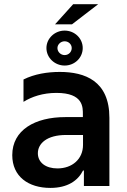

<svg xmlns="http://www.w3.org/2000/svg" viewBox="-20 -901 615 930"><path d="M246.4 -783H328.5L455.6 -880.7H334.5ZM293 -583.5C342 -583.5 380.7 -621.4 380.7 -668.3C380.7 -714.8 342 -752.8 293 -752.8C245 -752.8 204.9 -714.8 204.9 -668.3C204.9 -621.4 245 -583.5 293 -583.5ZM293 -634.2C273.8 -634.2 258.2 -649.9 258.2 -668.3C258.2 -685.4 273.8 -701 293 -701C312.9 -701 327.4 -685.4 327.4 -668.3C327.4 -649.9 312.9 -634.2 293 -634.2ZM223.7 9.2C307.2 9.2 357.2 -25.6 382.1 -74.9H386.4V0H509.9V-330.3C509.9 -509.2 391.3 -552.6 269.5 -552.6C209.5 -552.6 147 -542.6 93.8 -516V-407.7C133.5 -432.5 187.5 -451 253.2 -451C384.9 -451 381.4 -380.3 381.4 -345.9V-333.8H296.2C149.5 -333.8 39.4 -271.3 39.4 -149.5C39.4 -45.8 117.9 9.2 223.7 9.2ZM258.2 -85.2C201.7 -85.2 163.4 -113.6 163.4 -158.7C163.4 -205.6 206.7 -247.2 300.1 -247.2H382.1V-199.2C382.1 -130.3 329.5 -85.2 258.2 -85.2Z"/></svg>

Font: TID UI Semi Bold
Style: Regular
Weight: 600
Designer: The TID Project Authors
Foundry: Bakken & Bæck
Version: Version 1.001;hotconv 1.0.109;makeotfexe 2.5.65596